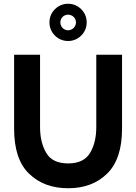

<svg xmlns="http://www.w3.org/2000/svg" viewBox="-20 -991 724 1021"><path d="M342 -773C369 -773 393 -783 412 -802C431 -821 441 -845 441 -872C441 -899 431 -923 412 -942C393 -961 369 -971 342 -971C315 -971 291 -961 272 -942C253 -923 243 -899 243 -872C243 -845 253 -821 272 -802C291 -783 315 -773 342 -773ZM342 -830C319 -830 301 -849 301 -872C301 -895 319 -913 342 -913C365 -913 384 -895 384 -872C384 -849 365 -830 342 -830ZM343 10C428 10 497 -16 550 -68C603 -120 629 -200 629 -307V-700H492V-315C492 -260 481 -215 459 -178C437 -141 398 -122 343 -122C286 -122 247 -141 226 -178C204 -215 193 -261 193 -315V-700H55V-307C55 -199 81 -119 134 -68C187 -16 256 10 343 10Z"/></svg>

Font: Be Vietnam
Style: Bold
Weight: 700
Designer: Gabriel Lam
Foundry: TypeRant
Version: Version 4.000